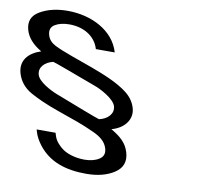

<svg xmlns="http://www.w3.org/2000/svg" viewBox="-185 -749 1026 1001"><g transform="rotate(10 328.0 -248.0)"><path d="M114.8 -590C190.7 -590 253.2 -552.8 272.4 -487H372.4C340.1 -597.7 220.7 -658 93.7 -658C37 -658 -11.3 -646.5 -51.2 -623.5C-91.2 -600.5 -104.7 -567 -91.8 -523C-80.7 -485 -52.1 -452.7 -6 -426C-71.6 -404.6 -111.6 -359.8 -92.4 -294C-80.7 -254 -55.4 -223 -16.5 -201C22.5 -179 72.1 -157.3 132.5 -136C227.1 -102.6 265.6 -90.7 334.4 -59C369.8 -42.7 399.8 -21.4 410.4 15C417.7 39.7 411.1 58.5 390.7 71.5C370.3 84.5 344.3 91 312.7 91C267 91 216 77.4 186.6 51C155.2 22.8 149.6 7.9 141.2 -21H41.2L45 -8C51.2 13.3 62.8 35 79.6 57C139.1 134.7 227.7 162 334.7 162C395.5 162 445.3 149.2 484 123.5C522.8 97.8 535.4 62 522 16C507.7 -32.7 475.7 -60 424.7 -90C490.7 -107.3 532.1 -159.1 514.8 -218C506.3 -247.3 488.9 -272.3 462.9 -293C409.2 -335.6 329.6 -366.1 263.8 -390.5C202.6 -413.2 108.2 -443.7 61.7 -468C40.1 -479.3 26.2 -495.3 20.2 -516C12.8 -541.3 19 -560 38.8 -572C58.7 -584 84 -590 114.8 -590ZM111.4 -221C76.9 -234.7 12.6 -268.2 2.5 -303C-8.9 -341.8 21.5 -372.6 65.3 -383C73.4 -381 101.8 -371 150.4 -353C199 -335 246.6 -317.3 293.4 -300C331.8 -287.1 406 -248.1 417.2 -210C428.3 -171.8 396.6 -139.2 351.8 -130C345.6 -131.3 316.4 -142 264.3 -162C212.2 -182 161.3 -201.7 111.4 -221Z"/></g></svg>

Font: Din Kursivschrift
Style: BreitLeft
Weight: 400
Version: Version 1.089